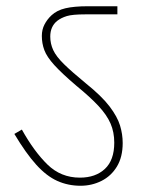

<svg xmlns="http://www.w3.org/2000/svg" viewBox="-20 -642 466 615"><path d="M373 -184Q373 -139 354.5 -108.5Q336 -78 305 -62.5Q274 -47 238 -47Q198 -47 163.5 -62.5Q129 -78 96 -114.5Q63 -151 26 -213L50 -227Q89 -157 132 -115Q175 -73 236 -73Q286 -73 316 -101Q346 -129 346 -185Q346 -219 334 -246.5Q322 -274 295.5 -302.5Q269 -331 225 -367Q178 -407 154 -433.5Q130 -460 122 -481.5Q114 -503 114 -527Q114 -547 122.5 -563.5Q131 -580 145 -593Q162 -609 189.5 -615.5Q217 -622 262 -622H356V-596H253Q212 -596 194 -590.5Q176 -585 163 -575Q141 -557 141 -525Q141 -502 150.5 -481.5Q160 -461 185 -436.5Q210 -412 255 -375Q306 -334 331 -301Q356 -268 364.5 -240Q373 -212 373 -184Z"/></svg>

Font: Noto Sans Devanagari Thin
Style: Regular
Weight: 100
Designer: Jelle Bosma - Monotype Design Team
Foundry: Monotype Imaging Inc.
Version: Version 2.004; ttfautohint (v1.8.4.7-5d5b)